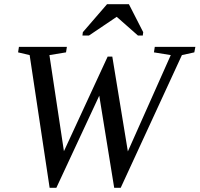

<svg xmlns="http://www.w3.org/2000/svg" viewBox="-20 -878 949 913"><path d="M554 15H523L452 -423L248 15H216L121 -616L66 -629L70 -655H298L294 -629L215 -616L284 -159L492 -609H514L588 -158L792 -616L712 -629L716 -655H909L904 -629L845 -616ZM372 -709 374 -725 489 -858H593L661 -725L659 -709H636L535 -798L403 -709Z"/></svg>

Font: Libra Serif Modern
Style: Italic
Weight: 400
Italic angle: -12°
Designer: Stefan Peev, Context Ltd
Foundry: Stefan Peev, Context Ltd
Version: Version 1.000